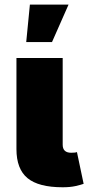

<svg xmlns="http://www.w3.org/2000/svg" viewBox="-20 -792 377 815"><path d="M246.1 2.9Q143.6 2.9 96.7 -35.9Q49.8 -74.7 49.8 -159.2V-545.9H246.1V-177.7Q246.1 -143.6 282.2 -143.6Q300.3 -143.6 306.6 -146.5L335 -11.7Q323.2 -7.3 300.5 -2.2Q277.8 2.9 246.1 2.9ZM91.3 -613.3 106.9 -772.5H271L200.7 -613.3Z"/></svg>

Font: Inter Black
Style: Regular
Weight: 900
Designer: Rasmus Andersson
Foundry: rsms
Version: Version 4.000;git-a52131595